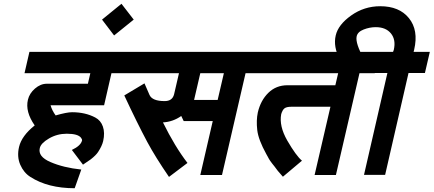

<svg xmlns="http://www.w3.org/2000/svg" viewBox="-20 -908 2299 1018"><path d="M128 -379Q136 -413 165.5 -438.5Q195 -464 228 -464H446L459 -520H110L136 -633H682L656 -520H571L532 -350H248Q256 -322 275 -296Q334 -313 362 -313Q432 -313 485 -285Q514 -270 525.5 -237Q537 -204 527 -160Q521 -134 500 -102Q489 -85 461 -63Q460 -62 440.5 -49Q421 -36 420 -35L361 -113Q408 -135 415 -163Q416 -169 410 -177Q394 -199 334 -199Q283 -199 240 -174Q197 -149 191 -123Q180 -78 247 -49Q316 -19 411 -9L376 90Q234 90 141 30Q106 8 87.5 -34.5Q69 -77 81 -129Q95 -188 164 -243Q113 -316 128 -379Z M624 -888 689 -804 585 -720 521 -804Z M1363 -520H1282L1157 20H1042L1108 -266H954L941 -293Q897 -262 844 -259Q907 -131 974 -44L876 30Q804 -75 761 -155Q707 -256 639 -402L746 -466L773 -404Q788 -372 853 -372Q894 -372 903 -408L929 -520H636L662 -633H1389ZM1134 -378 1167 -520H1042L1009 -378Z M1525 -342Q1500 -342 1489 -334Q1478 -326 1471 -303Q1459 -240 1503 -163Q1550 -82 1581 -56L1480 29Q1478 26 1466.5 13.5Q1455 1 1453 -2Q1451 -4 1435 -26Q1431 -31 1423 -41Q1415 -51 1412 -56Q1409 -60 1406 -65.5Q1403 -71 1399 -78.5Q1395 -86 1392 -91Q1350 -167 1344 -218Q1338 -270 1347 -312Q1362 -376 1403 -416Q1444 -456 1504 -456H1758L1773 -520H1343L1369 -633H1993L1967 -520H1886L1761 20H1648L1732 -342Z M1972 -764Q1940 -764 1908 -751.5Q1876 -739 1871 -715Q1863 -679 1911 -593H1782Q1746 -660 1760 -720Q1773 -777 1842 -826Q1911 -875 1996 -875Q2097 -875 2148 -812Q2200 -748 2176 -645L2173 -633H2259L2233 -521H2146L2022 19H1910L2034 -521H1947L1973 -633H2064Q2065 -635 2068 -644Q2080 -697 2053 -730.5Q2026 -764 1972 -764Z"/></svg>

Font: Miedinger
Style: Bold-Italic
Weight: 700
Italic angle: -13°
Version: Version 001.000